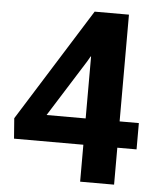

<svg xmlns="http://www.w3.org/2000/svg" viewBox="-52 -755 653 800"><g transform="rotate(5 275.0 -355.5)"><path d="M313 -264.5V-523.5L311.5 -524L298.5 -501.5L149.5 -264.5ZM455 0H313V-154.5H23L16.5 -239.5L311.5 -711H455V-264.5H535.5V-154.5H455Z"/></g></svg>

Font: Roberto Sans
Style: Bold
Weight: 700
Designer: Google (font) & Cristiano Sobral (main changes)
Version: Version 1.000;October 12, 2021;FontCreator 14.0.0.2814 64-bi